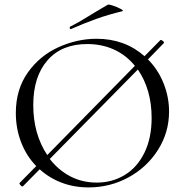

<svg xmlns="http://www.w3.org/2000/svg" viewBox="-20 -805 811 837"><path d="M717 -319Q717 -228 669 -152Q621 -76 540.5 -32Q460 12 366 12Q303 12 249 -8.5Q195 -29 153 -67L80 7L78 8Q74 8 68.5 1.5Q63 -5 66 -8L138 -81Q95 -125 72 -185Q49 -245 49 -312Q49 -415 101 -488.5Q153 -562 234.5 -599Q316 -636 401 -636Q524 -636 610 -560L679 -630L681 -631Q685 -631 691 -625.5Q697 -620 694 -617L625 -546Q669 -502 693 -442Q717 -382 717 -319ZM186 -129 568 -518Q531 -564 478 -588.5Q425 -613 360 -613Q249 -613 187 -542Q125 -471 125 -347Q125 -221 186 -129ZM641 -291Q641 -414 581 -502L197 -112Q235 -63 287 -36Q339 -9 402 -9Q469 -9 523.5 -42Q578 -75 609.5 -139Q641 -203 641 -291ZM289 -678Q285 -678 284 -682.5Q283 -687 286 -689Q323 -707 395 -752Q431 -774 449 -784Q453 -787 472.5 -780.5Q492 -774 506.5 -766Q521 -758 513 -756Q451 -741 399.5 -722.5Q348 -704 291 -679Z"/></svg>

Font: Cormorant Garamond
Style: Regular
Weight: 400
Designer: Christian Thalmann (Catharsis Fonts)
Version: Version 3.000